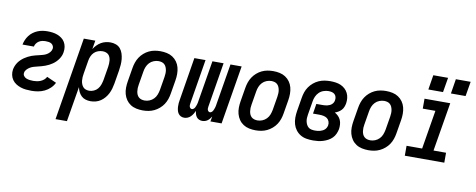

<svg xmlns="http://www.w3.org/2000/svg" viewBox="-75 -1098 4151 1676"><g transform="rotate(10 2000.0 -260.0)"><path d="M219 8Q194 8 169.5 5.5Q145 3 122.5 -4.5Q100 -12 80.5 -24.5Q61 -37 47.5 -56Q34 -75 29 -99Q24 -123 28 -148Q31 -164 37.5 -180Q44 -196 54 -210.5Q64 -225 77 -237.5Q90 -250 104.5 -260Q119 -270 134.5 -278Q150 -286 166 -292Q182 -298 198.5 -302Q215 -306 231.5 -310Q248 -314 264.5 -318.5Q281 -323 296.5 -332Q312 -341 323.5 -355Q335 -369 338 -386Q340 -399 334 -411Q328 -423 317.5 -429.5Q307 -436 293.5 -438Q280 -440 267 -440Q252 -440 236.5 -437Q221 -434 207.5 -425.5Q194 -417 184.5 -403.5Q175 -390 173 -376H72Q72 -376 72 -376Q72 -376 72 -376Q76 -397 85 -418Q94 -439 108 -457.5Q122 -476 141 -490Q160 -504 181 -512.5Q202 -521 223.5 -524.5Q245 -528 267 -528Q290 -528 313 -525Q336 -522 356.5 -514Q377 -506 394.5 -493Q412 -480 423 -461Q434 -442 437.5 -419.5Q441 -397 437 -373Q435 -357 428.5 -341Q422 -325 412 -310.5Q402 -296 389.5 -283.5Q377 -271 362.5 -261Q348 -251 332.5 -243Q317 -235 300.5 -229Q284 -223 267.5 -218.5Q251 -214 234.5 -210Q218 -206 202 -201.5Q186 -197 170.5 -188Q155 -179 142.5 -165.5Q130 -152 128 -136Q125 -120 134.5 -107.5Q144 -95 158 -89.5Q172 -84 187.5 -82Q203 -80 219 -80Q235 -80 251 -82.5Q267 -85 283 -91.5Q299 -98 312.5 -109.5Q326 -121 333 -136L418 -98Q405 -71 382.5 -49.5Q360 -28 332.5 -15Q305 -2 276 3Q247 8 219 8Z M469 215 590 -520H692L679 -443Q691 -462 707 -478.5Q723 -495 742.5 -506.5Q762 -518 783.5 -523Q805 -528 826 -528Q852 -528 875.5 -519Q899 -510 914 -491.5Q929 -473 936.5 -449.5Q944 -426 946.5 -401Q949 -376 947 -350Q945 -324 941 -299L921 -179Q917 -156 910.5 -133.5Q904 -111 893.5 -90Q883 -69 867 -50Q851 -31 831 -17.5Q811 -4 788 2Q765 8 742 8Q719 8 697.5 1.5Q676 -5 660.5 -20Q645 -35 635.5 -54.5Q626 -74 622 -96L570 215ZM715 -80Q735 -80 755.5 -89Q776 -98 790 -115Q804 -132 811 -152.5Q818 -173 822 -193L842 -313Q844 -328 845 -342.5Q846 -357 844.5 -371Q843 -385 838 -398.5Q833 -412 823.5 -421.5Q814 -431 800 -435.5Q786 -440 772 -440Q752 -440 732 -433Q712 -426 697 -411.5Q682 -397 673.5 -377.5Q665 -358 662 -339L642 -219Q639 -203 638 -187Q637 -171 638.5 -156Q640 -141 645.5 -126.5Q651 -112 660.5 -101Q670 -90 684.5 -85Q699 -80 715 -80Z M1205 8Q1176 8 1147.5 2Q1119 -4 1096 -19Q1073 -34 1057.5 -56.5Q1042 -79 1034.5 -106Q1027 -133 1027.5 -162.5Q1028 -192 1033 -221L1053 -341Q1057 -366 1065.5 -391Q1074 -416 1088.5 -438Q1103 -460 1123.5 -478Q1144 -496 1168 -507.5Q1192 -519 1217.5 -523.5Q1243 -528 1268 -528Q1298 -528 1326 -522Q1354 -516 1377 -501Q1400 -486 1416 -463.5Q1432 -441 1439 -414Q1446 -387 1446 -357.5Q1446 -328 1441 -299L1421 -179Q1417 -154 1408.5 -129Q1400 -104 1385.5 -82Q1371 -60 1350 -42Q1329 -24 1305 -12.5Q1281 -1 1255.5 3.5Q1230 8 1205 8ZM1207 -80Q1228 -80 1249 -88.5Q1270 -97 1286 -113.5Q1302 -130 1310 -151Q1318 -172 1322 -193L1342 -313Q1344 -328 1345 -343Q1346 -358 1343.5 -372.5Q1341 -387 1335.5 -400Q1330 -413 1320 -422.5Q1310 -432 1296 -436Q1282 -440 1267 -440Q1246 -440 1224.5 -431.5Q1203 -423 1187.5 -406.5Q1172 -390 1163.5 -369Q1155 -348 1152 -327L1132 -207Q1129 -192 1128.5 -177Q1128 -162 1130 -147.5Q1132 -133 1137.5 -120Q1143 -107 1153.5 -97.5Q1164 -88 1178 -84Q1192 -80 1207 -80Z M1732 8Q1717 8 1703.5 2Q1690 -4 1681.5 -15.5Q1673 -27 1669 -40.5Q1665 -54 1664 -69Q1657 -54 1648.5 -40.5Q1640 -27 1628.5 -15.5Q1617 -4 1602 2Q1587 8 1572 8Q1555 8 1541.5 1Q1528 -6 1519.5 -18.5Q1511 -31 1507.5 -46Q1504 -61 1503 -77Q1502 -93 1503.5 -109Q1505 -125 1508 -141L1570 -520H1669L1604 -125Q1603 -117 1602.5 -109.5Q1602 -102 1604.5 -95Q1607 -88 1612.5 -83Q1618 -78 1626 -78Q1633 -78 1640 -83.5Q1647 -89 1651 -96Q1655 -103 1658 -111Q1661 -119 1663.5 -126.5Q1666 -134 1667.5 -142Q1669 -150 1670 -158L1730 -520H1829L1764 -125Q1763 -117 1762.5 -109.5Q1762 -102 1764.5 -95Q1767 -88 1772.5 -83Q1778 -78 1786 -78Q1793 -78 1800 -83.5Q1807 -89 1811 -96Q1815 -103 1818 -111Q1821 -119 1823.5 -126.5Q1826 -134 1827.5 -142Q1829 -150 1830 -158L1890 -520H1989L1903 0H1804L1812 -45Q1805 -34 1797 -24Q1789 -14 1778.5 -6.5Q1768 1 1756 4.5Q1744 8 1732 8Z M2205 8Q2176 8 2147.5 2Q2119 -4 2096 -19Q2073 -34 2057.5 -56.5Q2042 -79 2034.5 -106Q2027 -133 2027.5 -162.5Q2028 -192 2033 -221L2053 -341Q2057 -366 2065.5 -391Q2074 -416 2088.5 -438Q2103 -460 2123.5 -478Q2144 -496 2168 -507.5Q2192 -519 2217.5 -523.5Q2243 -528 2268 -528Q2298 -528 2326 -522Q2354 -516 2377 -501Q2400 -486 2416 -463.5Q2432 -441 2439 -414Q2446 -387 2446 -357.5Q2446 -328 2441 -299L2421 -179Q2417 -154 2408.5 -129Q2400 -104 2385.5 -82Q2371 -60 2350 -42Q2329 -24 2305 -12.5Q2281 -1 2255.5 3.5Q2230 8 2205 8ZM2207 -80Q2228 -80 2249 -88.5Q2270 -97 2286 -113.5Q2302 -130 2310 -151Q2318 -172 2322 -193L2342 -313Q2344 -328 2345 -343Q2346 -358 2343.5 -372.5Q2341 -387 2335.5 -400Q2330 -413 2320 -422.5Q2310 -432 2296 -436Q2282 -440 2267 -440Q2246 -440 2224.5 -431.5Q2203 -423 2187.5 -406.5Q2172 -390 2163.5 -369Q2155 -348 2152 -327L2132 -207Q2129 -192 2128.5 -177Q2128 -162 2130 -147.5Q2132 -133 2137.5 -120Q2143 -107 2153.5 -97.5Q2164 -88 2178 -84Q2192 -80 2207 -80Z M2715 8Q2684 8 2655 3Q2626 -2 2602 -16.5Q2578 -31 2561 -53.5Q2544 -76 2536 -103.5Q2528 -131 2528 -161Q2528 -191 2533 -221L2553 -341Q2557 -367 2565.5 -392Q2574 -417 2589.5 -439.5Q2605 -462 2626.5 -480Q2648 -498 2673 -509Q2698 -520 2724 -524Q2750 -528 2775 -528Q2799 -528 2823 -524.5Q2847 -521 2867.5 -512Q2888 -503 2905 -487.5Q2922 -472 2932 -451.5Q2942 -431 2944.5 -407.5Q2947 -384 2943 -359Q2940 -344 2934 -328.5Q2928 -313 2916.5 -300.5Q2905 -288 2890.5 -279.5Q2876 -271 2860 -265Q2877 -256 2891 -242Q2905 -228 2913 -210Q2921 -192 2922.5 -171Q2924 -150 2921 -129Q2917 -108 2907.5 -86.5Q2898 -65 2881.5 -48.5Q2865 -32 2844 -21Q2823 -10 2801.5 -3.5Q2780 3 2758 5.5Q2736 8 2715 8ZM2716 -80Q2727 -80 2738 -81Q2749 -82 2760 -85Q2771 -88 2781.5 -93Q2792 -98 2800.5 -105.5Q2809 -113 2814.5 -123.5Q2820 -134 2822 -145Q2825 -163 2818.5 -180Q2812 -197 2798.5 -206.5Q2785 -216 2767 -219.5Q2749 -223 2731 -223H2674L2688 -311H2745Q2755 -311 2765.5 -312Q2776 -313 2786 -315.5Q2796 -318 2806 -322.5Q2816 -327 2824 -334.5Q2832 -342 2837 -351.5Q2842 -361 2843 -371Q2846 -386 2842 -400.5Q2838 -415 2828 -424Q2818 -433 2803.5 -436.5Q2789 -440 2774 -440Q2753 -440 2730.5 -432.5Q2708 -425 2691 -408.5Q2674 -392 2664.5 -370.5Q2655 -349 2652 -327L2632 -207Q2629 -191 2628.5 -175.5Q2628 -160 2631 -145.5Q2634 -131 2641 -117.5Q2648 -104 2659 -95Q2670 -86 2685.5 -83Q2701 -80 2716 -80Z M3205 8Q3176 8 3147.5 2Q3119 -4 3096 -19Q3073 -34 3057.5 -56.5Q3042 -79 3034.5 -106Q3027 -133 3027.5 -162.5Q3028 -192 3033 -221L3053 -341Q3057 -366 3065.5 -391Q3074 -416 3088.5 -438Q3103 -460 3123.5 -478Q3144 -496 3168 -507.5Q3192 -519 3217.5 -523.5Q3243 -528 3268 -528Q3298 -528 3326 -522Q3354 -516 3377 -501Q3400 -486 3416 -463.5Q3432 -441 3439 -414Q3446 -387 3446 -357.5Q3446 -328 3441 -299L3421 -179Q3417 -154 3408.5 -129Q3400 -104 3385.5 -82Q3371 -60 3350 -42Q3329 -24 3305 -12.5Q3281 -1 3255.5 3.5Q3230 8 3205 8ZM3207 -80Q3228 -80 3249 -88.5Q3270 -97 3286 -113.5Q3302 -130 3310 -151Q3318 -172 3322 -193L3342 -313Q3344 -328 3345 -343Q3346 -358 3343.5 -372.5Q3341 -387 3335.5 -400Q3330 -413 3320 -422.5Q3310 -432 3296 -436Q3282 -440 3267 -440Q3246 -440 3224.5 -431.5Q3203 -423 3187.5 -406.5Q3172 -390 3163.5 -369Q3155 -348 3152 -327L3132 -207Q3129 -192 3128.5 -177Q3128 -162 3130 -147.5Q3132 -133 3137.5 -120Q3143 -107 3153.5 -97.5Q3164 -88 3178 -84Q3192 -80 3207 -80Z M3527 0V-88H3665L3722 -432H3610V-520H3838L3766 -88H3877V0ZM3959 -605H3829L3850 -735H3981ZM3759 -605H3629L3650 -735H3781Z"/></g></svg>

Font: Iosevka SS04 Semibold
Style: Italic
Weight: 600
Italic angle: -9°
Monospace: yes
Designer: Belleve Invis
Foundry: Belleve Invis
Version: Version 19.0.0; ttfautohint (v1.8.4)